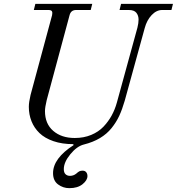

<svg xmlns="http://www.w3.org/2000/svg" viewBox="-20 -732 920 999"><path d="M130 -176Q130 -200 139 -238L251 -653Q254 -667 250 -673.5Q246 -680 232 -680H156L164 -712H460L452 -680H376Q349 -680 342 -653L223 -211Q214 -173 214 -154Q214 -88 257 -51Q300 -14 369 -14Q416 -14 454.5 -30Q493 -46 518.5 -73Q544 -100 561 -131Q578 -162 588 -198L695 -588Q701 -612 701 -630Q701 -651 689.5 -665.5Q678 -680 650 -680H602L610 -712H880L872 -680H824Q794 -680 769 -653.5Q744 -627 733 -586L629 -208Q616 -163 600.5 -129.5Q585 -96 560.5 -65.5Q536 -35 500 -13.5Q464 8 416 20Q380 29 346 70.5Q312 112 312 148Q312 166 321 174.5Q330 183 344 183Q362 183 376 172Q387 162 393.5 159Q400 156 410 156Q422 156 428.5 164Q435 172 435 184Q435 206 409.5 226.5Q384 247 341 247Q308 247 282 227.5Q256 208 256 169Q256 92 363 23L361 18Q303 18 258 2.5Q213 -13 185.5 -39.5Q158 -66 144 -101Q130 -136 130 -176Z"/></svg>

Font: Old Standard TT
Style: Italic
Weight: 400
Italic angle: -15.2°
Designer: Alexey Kryukov <alexios@thessalonica.org.ru>
Version: Version 2.2